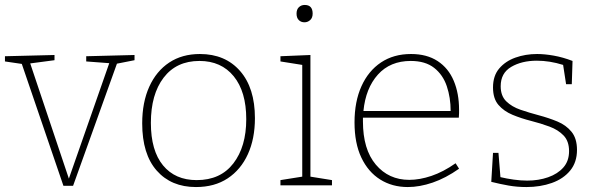

<svg xmlns="http://www.w3.org/2000/svg" viewBox="-25 -748 2412 775"><path d="M323 -521 518 -526V-505L447 -491L270 2H231L63 -490L-5 -500V-521L195 -526V-505L97 -492L253 -27L416 -493L323 -500Z M782 -530Q884 -530 944 -461.5Q1004 -393 1004 -271Q1004 -188 975.5 -125.5Q947 -63 894 -28Q841 7 766 7Q666 7 607.5 -59.5Q549 -126 549 -250Q549 -335 577.5 -398Q606 -461 658 -495.5Q710 -530 782 -530ZM780 -502Q687 -502 635.5 -434.5Q584 -367 584 -252Q584 -140 633 -80.5Q682 -21 769 -21Q865 -21 917 -88.5Q969 -156 969 -267Q969 -378 918.5 -440Q868 -502 780 -502Z M1315 -21V0H1107V-21L1195 -35V-486L1107 -500V-521L1228 -526V-35ZM1204 -658Q1190 -658 1181 -667Q1172 -676 1172 -693Q1172 -710 1181.5 -719Q1191 -728 1205 -728Q1237 -728 1237 -693Q1237 -676 1227 -667Q1217 -658 1204 -658Z M1621 7Q1558 7 1509.5 -23.5Q1461 -54 1433.5 -112Q1406 -170 1406 -254Q1406 -338 1434 -400Q1462 -462 1513 -496Q1564 -530 1634 -530Q1698 -530 1741.5 -501.5Q1785 -473 1806.5 -422Q1828 -371 1828 -305Q1828 -299 1828 -291.5Q1828 -284 1827 -273H1440Q1440 -266 1440 -258Q1440 -145 1492 -83.5Q1544 -22 1627 -22Q1669 -22 1716.5 -38Q1764 -54 1814 -89L1828 -67Q1774 -29 1721.5 -11Q1669 7 1621 7ZM1633 -502Q1550 -502 1500.5 -447Q1451 -392 1442 -300H1794Q1794 -354 1778.5 -400Q1763 -446 1727.5 -474Q1692 -502 1633 -502Z M1996 -400Q1996 -361 2018.5 -339Q2041 -317 2076 -305Q2111 -293 2150.5 -282.5Q2190 -272 2225 -257.5Q2260 -243 2282 -216Q2304 -189 2304 -143Q2304 -93 2276.5 -59.5Q2249 -26 2202.5 -9.5Q2156 7 2100 7Q2062 7 2028 1Q1994 -5 1958 -14L1965 -131H1987L1995 -33Q2020 -27 2048.5 -23Q2077 -19 2103 -19Q2149 -19 2187.5 -32.5Q2226 -46 2249 -72Q2272 -98 2272 -138Q2272 -178 2250 -201Q2228 -224 2193 -237Q2158 -250 2118.5 -260Q2079 -270 2044 -284.5Q2009 -299 1987 -324.5Q1965 -350 1965 -395Q1965 -442 1990 -471.5Q2015 -501 2055.5 -515.5Q2096 -530 2143 -530Q2173 -530 2210 -523.5Q2247 -517 2286 -502L2283 -408H2260L2248 -486Q2194 -503 2142 -503Q2081 -503 2038.5 -478Q1996 -453 1996 -400Z"/></svg>

Font: Bitter ExtraLight
Style: Regular
Weight: 200
Designer: Sol Matas, and Bitter project Authors
Foundry: Sol Matas
Version: Version 2.001